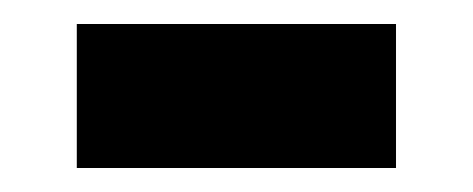

<svg xmlns="http://www.w3.org/2000/svg" viewBox="-20 -352 394 160"><path d="M44 -212V-332H310V-212Z"/></svg>

Font: Instrument Sans Condensed
Style: Bold
Weight: 700
Width: 3
Designer: Rodrigo Fuenzalida
Foundry: fragTYPE
Version: Version 1.000;gftools[0.9.28]